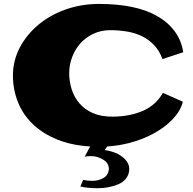

<svg xmlns="http://www.w3.org/2000/svg" viewBox="-20 -740 1000 993"><path d="M820.3 -434.6Q804.7 -477.5 776.9 -506.8Q749 -536.1 713.4 -553.2Q677.7 -570.3 635.7 -577.1Q593.8 -584 550.8 -584Q502.9 -584 463.4 -565.4Q423.8 -546.9 396.5 -516.6Q369.1 -486.3 353.5 -445.8Q337.9 -405.3 337.9 -361.3Q337.9 -317.4 351.1 -276.9Q364.3 -236.3 391.1 -205.1Q418 -173.8 460 -155.3Q502 -136.7 560.5 -136.7Q648.4 -136.7 717.3 -166Q786.1 -195.3 822.3 -259.8L925.8 -213.9Q914.1 -167 874.5 -125Q835 -83 776.9 -50.8Q718.8 -18.6 646.5 0Q592.8 13.7 534.2 17.6L521.5 36.1Q550.8 40 577.6 50.8Q604.5 61.5 626.5 83.5Q648.4 105.5 648.4 133.8Q648.4 162.1 632.3 182.6Q616.2 203.1 590.8 213.4Q565.4 223.6 539.6 228.5Q513.7 233.4 486.3 233.4Q433.6 233.4 395.5 224.6L410.2 190.4Q431.6 195.3 457 195.3Q491.2 195.3 516.6 179.7Q542 164.1 543 130.9Q542 102.5 512.7 85Q483.4 67.4 451.2 67.4Q432.6 67.4 418 70.3L446.3 17.6Q364.3 12.7 298.8 -9.8Q215.8 -39.1 159.7 -88.9Q103.5 -138.7 75.2 -206.1Q46.9 -273.4 46.9 -349.6Q46.9 -425.8 82 -493.2Q117.2 -560.5 177.7 -611.3Q238.3 -662.1 319.3 -690.9Q400.4 -719.7 492.2 -719.7Q584 -719.7 659.7 -704.6Q735.4 -689.5 791.5 -657.7Q847.7 -626 882.8 -579.1Q918 -532.2 927.7 -469.7Z"/></svg>

Font: Polsku
Style: Regular
Weight: 400
Designer: Sebastien Sanfilippo
Version: Version 1.1